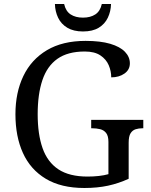

<svg xmlns="http://www.w3.org/2000/svg" viewBox="-20 -928 754 958"><path d="M401 10Q285 10 208.5 -36Q132 -82 94.5 -164.5Q57 -247 57 -358Q57 -466 96.5 -548.5Q136 -631 214 -677.5Q292 -724 407 -724Q481 -724 530 -709.5Q579 -695 603.5 -669.5Q628 -644 628 -612Q628 -580 601 -561Q574 -542 535 -542Q535 -573 522.5 -602.5Q510 -632 481 -651.5Q452 -671 403 -671Q318 -671 266.5 -634.5Q215 -598 191.5 -528Q168 -458 168 -358Q168 -258 192.5 -188.5Q217 -119 271.5 -83Q326 -47 417 -47Q446 -47 473 -50Q500 -53 521 -59V-220Q521 -250 509.5 -264.5Q498 -279 479.5 -283.5Q461 -288 439 -288H435V-330H695V-288H691Q672 -288 656.5 -283Q641 -278 631.5 -263Q622 -248 622 -216V-36Q572 -13 519 -1.5Q466 10 401 10ZM394 -771Q347 -771 316 -789.5Q285 -808 270 -839.5Q255 -871 254 -908H300Q308 -872 332.5 -856Q357 -840 394 -840Q431 -840 455.5 -856Q480 -872 488 -908H534Q533 -871 518 -839.5Q503 -808 472.5 -789.5Q442 -771 394 -771Z"/></svg>

Font: Noto Serif Tamil
Style: Italic
Weight: 400
Italic angle: -12°
Designer: Indian Type Foundry, Tom Grace, and the Monotype Design Team
Foundry: Monotype Imaging Inc.
Version: Version 2.003